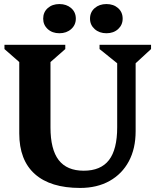

<svg xmlns="http://www.w3.org/2000/svg" viewBox="-20 -911 767 947"><path d="M558 -599 471 -669V-690H725V-669L649 -599V-264Q649 -178 615.5 -115.5Q582 -53 520.5 -18.5Q459 16 375 16Q229 16 152 -52.5Q75 -121 75 -253V-605L2 -669V-690H302V-669L229 -605V-283Q229 -174 269.5 -121.5Q310 -69 393 -69Q477 -69 517.5 -121.5Q558 -174 558 -283ZM273 -747Q238 -747 215.5 -767.5Q193 -788 193 -819Q193 -851 215.5 -871Q238 -891 273 -891Q308 -891 331 -871Q354 -851 354 -819Q354 -788 331 -767.5Q308 -747 273 -747ZM505 -747Q470 -747 447 -767.5Q424 -788 424 -819Q424 -851 447 -871Q470 -891 505 -891Q540 -891 562.5 -871Q585 -851 585 -819Q585 -788 562.5 -767.5Q540 -747 505 -747Z"/></svg>

Font: Platypi Light SemiBold
Style: Regular
Weight: 600
Version: Version 1.200